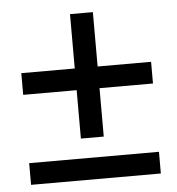

<svg xmlns="http://www.w3.org/2000/svg" viewBox="-45 -602 595 644"><g transform="rotate(-5 252.5 -279.5)"><path d="M214 -140V-303H34V-376H214V-559H291V-376H471V-303H291V-140ZM34 0V-73H471V0Z"/></g></svg>

Font: UmiuVSE Medium
Style: Regular
Weight: 500
Designer: Paul D. Hunt
Foundry: Adobe
Version: Version 3.046;September 5, 2023;FontCreator 14.0.0.2901 64-b